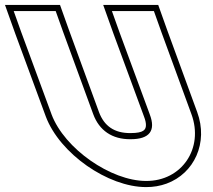

<svg xmlns="http://www.w3.org/2000/svg" viewBox="-291 -672 866 782"><path d="M-205.2 -543 -235.2 -627H-64.2L-33.9 -542L88.7 -207C113 -141 165.6 -104 241.3 -105C318.3 -105 344.4 -140 319 -206L318.7 -207L194.8 -543L164.8 -627H335.8L366.1 -542L488.7 -207C539.9 -68 449.3 66 304 65C161 65 -28.3 -66 -81 -206L-81.3 -207ZM-228.7 -534.5 -104.4 -197.3C-47.6 -46.1 148.8 90 303.9 90C333.7 90.2 362 85.2 387.6 75.8C500.3 34.4 558.2 -90.7 512.1 -215.6L389.6 -550.5L353.4 -652H129.3L171.3 -534.5L295.6 -197.2C301.3 -182.5 303.4 -171.3 303.4 -162.9C303.4 -144.4 295.3 -130 241.1 -130C174.6 -129.1 133 -159.1 112.1 -215.6L-10.4 -550.5L-46.6 -652H-270.7Z"/></svg>

Font: Nordica Plus
Style: NordicaClassicBkOpOblOl
Weight: 900
Version: Version 1.01